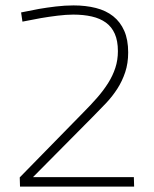

<svg xmlns="http://www.w3.org/2000/svg" viewBox="-20 -690 570 710"><path d="M54 0 53 -34 287 -273Q316 -302 339.5 -329Q363 -356 380 -383Q397 -410 406.5 -439Q416 -468 416 -501Q416 -539 404.5 -565Q393 -591 371.5 -606.5Q350 -622 319.5 -629Q289 -636 251 -636Q225 -636 192.5 -632Q160 -628 131 -623Q98 -617 63 -610L58 -644Q91 -651 124 -657Q153 -662 186.5 -666Q220 -670 252 -670Q297 -670 334.5 -660.5Q372 -651 398.5 -630Q425 -609 439.5 -576Q454 -543 454 -496Q454 -456 443 -423Q432 -390 414 -362Q396 -334 373 -309.5Q350 -285 326 -261L102 -35H475L476 0Z"/></svg>

Font: Panefresco 1wt
Style: Regular
Weight: 250
Version: Version 1.000